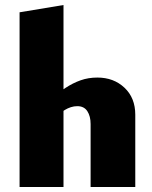

<svg xmlns="http://www.w3.org/2000/svg" viewBox="-20 -745 606 765"><path d="M341 0V-251Q341 -282 328 -302Q315 -322 288 -322Q275 -322 262.5 -318Q250 -314 238.5 -307Q227 -300 219 -289L181 -349Q211 -375 240.5 -394.5Q270 -414 301 -425Q332 -436 368 -436Q433 -436 476 -395.5Q519 -355 519 -288V0ZM58 0V-696L233 -725V0Z"/></svg>

Font: Ysabeau Infant Black
Style: Regular
Weight: 900
Designer: Christian Thalmann (Catharsis Fonts)
Version: Version 2.001;gftools[0.9.30]; featfreeze: ss01,ss02,lnum